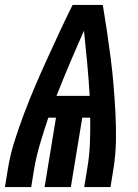

<svg xmlns="http://www.w3.org/2000/svg" viewBox="-39 -755 559 775"><path d="M-19 0 -7 -74Q2 -130 20 -186.5Q38 -243 59 -298.5Q80 -354 103.5 -409Q127 -464 152 -518.5Q177 -573 202 -627Q227 -681 254 -735H376Q385 -681 393 -627Q401 -573 408 -518.5Q415 -464 419.5 -409Q424 -354 427 -298.5Q430 -243 429 -186.5Q428 -130 419 -74L407 0H301L313 -74Q322 -126 324 -177.5Q326 -229 325 -280H293L247 0H141L187 -280H156Q139 -229 123.5 -177.5Q108 -126 99 -74L87 0ZM323 -368Q319 -434 313 -500Q307 -566 300 -631Q271 -566 243 -500Q215 -434 189 -368Z"/></svg>

Font: Iosevka Term Curly Hv Obl
Style: Regular
Weight: 900
Italic angle: -9°
Designer: Belleve Invis
Foundry: Belleve Invis
Version: Version 32.3.0